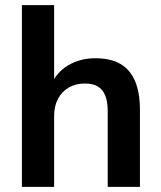

<svg xmlns="http://www.w3.org/2000/svg" viewBox="-20 -725 625 745"><path d="M65 0V-705H190V-391H176Q198 -444 244.5 -471.5Q291 -499 350 -499Q409 -499 447 -477Q485 -455 504 -410.5Q523 -366 523 -298V0H398V-292Q398 -330 388.5 -354Q379 -378 359.5 -389.5Q340 -401 310 -401Q274 -401 247 -385.5Q220 -370 205 -341.5Q190 -313 190 -275V0Z"/></svg>

Font: NunitoSans3
Style: Bold
Weight: 700
Designer: Vernon Adams
Foundry: Vernon Adams
Version: Version 3.101;gftools[0.9.27]